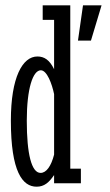

<svg xmlns="http://www.w3.org/2000/svg" viewBox="-20 -691 413 724"><path d="M285 -55H245V-671H141V-616H184V-430C167 -465 147 -478 121 -478C65 -478 21 -400 21 -236C21 -43 65 13 118 13C147 13 165 -3 184 -31V0H285ZM133 -39C99 -39 81 -110 81 -236C81 -357 104 -426 134 -426C157 -426 176 -375 184 -336V-108C173 -65 155 -39 133 -39ZM363 -671H293L274 -538H323Z"/></svg>

Font: Stint Ultra Condensed
Style: Regular
Weight: 400
Width: 1
Designer: Astigmatic (AOETI)
Foundry: Astigmatic (AOETI)
Version: Version 1.000